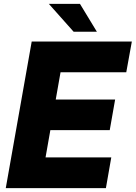

<svg xmlns="http://www.w3.org/2000/svg" viewBox="-20 -979 706 999"><path d="M531 0H10L145 -763H666L637 -603H295L270 -461H579L551 -302H242L217 -160H559ZM484 -814H363L234 -959H396Z"/></svg>

Font: Open Sauce One Black Italic
Style: Regular
Weight: 900
Italic angle: -10°
Designer: Alfredo Marco Pradil
Foundry: Creative Sauce Fz LLC
Version: Version 1.477